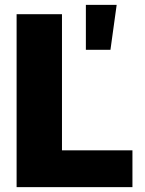

<svg xmlns="http://www.w3.org/2000/svg" viewBox="-20 -765 594 785"><path d="M47.9 0H521.5V-150.4H233.4V-707H47.9ZM331.1 -561.5H431.6L457 -745.1H331.1Z"/></svg>

Font: Pretendard Black
Style: Regular
Weight: 900
Designer: Base glyphs from Inter by Rasmus Andersson; Hangeul glyphs from Noto Sans CJK(Source Han Sans) by Jang Soo-young and Kan
Foundry: Kil Hyung-jin
Version: Version 1.309;Glyphs 3.2 (3225)